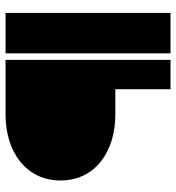

<svg xmlns="http://www.w3.org/2000/svg" viewBox="8 -628 620 675"><g transform="rotate(-90 317.5 -290.0)"><path d="M21 -387C21 -263 125 -194 252 -194H342V0H445V-580H252C121 -580 21 -507 21 -387ZM468 0H610V-580H468Z"/></g></svg>

Font: Charger Sport
Style: UltExt
Weight: 1000
Designer: Jasper
Foundry: Cannot Into Space Fonts
Version: Version 1.1